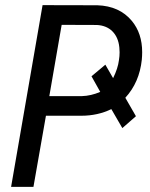

<svg xmlns="http://www.w3.org/2000/svg" viewBox="-20 -731 586 751"><path d="M422.4 -425.3Q441.4 -463.9 445.3 -496.1Q447.8 -511.2 447.8 -526.4Q447.8 -535.6 446.8 -545.4Q442.9 -585 419.9 -608.2Q397 -631.3 358.9 -633.3L221.2 -633.8L172.9 -355H299.8Q335.9 -356 372.1 -371.6L337.9 -432.6L392.1 -478ZM159.7 -278.3 110.8 0H23.4L146.5 -710.9L360.8 -710.4Q447.3 -707.5 495.6 -649.4Q536.1 -600.6 536.1 -526.9Q536.1 -512.7 534.7 -497.6Q525.4 -408.7 470.2 -348.6L511.7 -276.4L458.5 -230L415.5 -304.2Q362.3 -278.3 297.9 -278.3Z"/></svg>

Font: MAUL Condensed Italic
Style: Condenced Regular Italic
Weight: 400
Italic angle: -12°
Designer: MAUL
Version: Version 1.0; 2020; ttfautohint (v1.8.3)